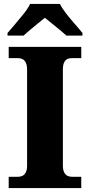

<svg xmlns="http://www.w3.org/2000/svg" viewBox="-20 -951 455 971"><path d="M24 0V-57H72Q84 -57 94 -62Q104 -67 110.5 -79.5Q117 -92 117 -113V-598Q117 -621 110.5 -634Q104 -647 94 -652Q84 -657 72 -657H24V-714H391V-657H342Q329 -657 319 -651.5Q309 -646 303.5 -633.5Q298 -621 298 -598V-114Q298 -93 304 -80.5Q310 -68 320 -62.5Q330 -57 342 -57H391V0ZM18 -784Q34 -803 56.5 -829Q79 -855 100.5 -882Q122 -909 132 -931H283Q294 -909 315 -882Q336 -855 359 -829Q382 -803 397 -784V-771H316Q304 -782 284 -798.5Q264 -815 243 -832Q222 -849 207 -861Q192 -849 171 -832Q150 -815 130.5 -798.5Q111 -782 99 -771H18Z"/></svg>

Font: Noto Serif Armenian ExtraBold
Style: Regular
Weight: 800
Version: Version 2.007